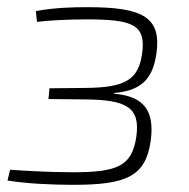

<svg xmlns="http://www.w3.org/2000/svg" viewBox="-20 -508 527 535"><path d="M224 -488C185 -488 132 -487 80 -477L83 -447C113 -451 169 -454 220 -454C351 -454 387 -439 376 -359C366 -285 328 -264 218 -263L118 -262L115 -232L216 -231C333 -230 371 -209 360 -128C348 -45 308 -28 182 -28C113 -28 37 -33 8 -35L1 -5C55 4 128 7 184 7C332 7 386 -16 400 -116C411 -199 382 -240 297 -247L299 -249C379 -256 406 -293 416 -359C430 -461 377 -488 224 -488Z"/></svg>

Font: Exo 2 Extra Light
Style: Italic
Weight: 250
Italic angle: -8°
Designer: Natanael Gama
Version: Version 1.001;PS 001.001;hotconv 1.0.88;makeotf.lib2.5.64775